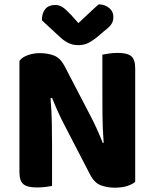

<svg xmlns="http://www.w3.org/2000/svg" viewBox="-20 -861 714 889"><path d="M606 -19Q592 -7 568 0.5Q544 8 511 8Q477 8 447 -3Q417 -14 397 -53L281 -277Q264 -309 249.5 -341Q235 -373 221 -408L214 -406Q219 -346 220 -291.5Q221 -237 221 -186V0Q211 2 191.5 4.5Q172 7 151 7Q106 7 88 -8.5Q70 -24 70 -64V-579Q82 -596 108.5 -605.5Q135 -615 165 -615Q200 -615 229.5 -604Q259 -593 279 -555L396 -330Q413 -298 427.5 -266Q442 -234 456 -199L460 -200Q455 -267 454.5 -327Q454 -387 454 -442V-608Q464 -610 483.5 -613Q503 -616 525 -616Q570 -616 588 -600.5Q606 -585 606 -545ZM343 -754Q366 -775 390 -798Q414 -821 437 -841Q466 -840 485.5 -824Q505 -808 505 -783Q505 -763 495.5 -749Q486 -735 461 -716L427 -687Q401 -667 383 -659.5Q365 -652 343 -652Q316 -652 295.5 -662.5Q275 -673 257 -690L174 -767Q174 -801 190 -819.5Q206 -838 235 -838Q254 -838 269.5 -828Q285 -818 311 -790Z"/></svg>

Font: Baloo Tammudu 2
Style: Bold
Weight: 700
Designer: Maithili Shingre, Omkar Shende and Ek Type
Foundry: Ek Type
Version: Version 1.640;hotconv 1.0.111;makeotfexe 2.5.65597; ttfautoh